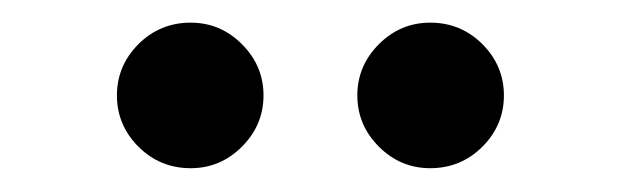

<svg xmlns="http://www.w3.org/2000/svg" viewBox="-20 -708 540 167"><path d="M354.2 -561.7Q328.3 -561.7 309.6 -580.4Q290.8 -599.2 290.8 -625Q290.8 -650.8 309.6 -669.6Q328.3 -688.3 354.2 -688.3Q380.8 -688.3 399.6 -669.6Q418.3 -650.8 418.3 -625Q418.3 -599.2 399.6 -580.4Q380.8 -561.7 354.2 -561.7ZM145.8 -561.7Q119.2 -561.7 100.4 -580.4Q81.7 -599.2 81.7 -625Q81.7 -650.8 100.4 -669.6Q119.2 -688.3 145.8 -688.3Q171.7 -688.3 190.4 -669.6Q209.2 -650.8 209.2 -625Q209.2 -599.2 190.4 -580.4Q171.7 -561.7 145.8 -561.7Z"/></svg>

Font: Funnel Sans Light Medium
Style: Regular
Weight: 500
Version: Version 1.000